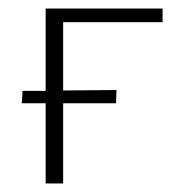

<svg xmlns="http://www.w3.org/2000/svg" viewBox="-20 -430 425 450"><path d="M361 -378H128V-218L253 -219L252 -188H128V0H87V-188H31L33 -217H87V-410H361Z"/></svg>

Font: EauTestText Light
Style: Regular
Weight: 300
Designer: Christian Thalmann (Catharsis Fonts)
Version: Version 0.001;PS 000.001;hotconv 1.0.88;makeotf.lib2.5.64775